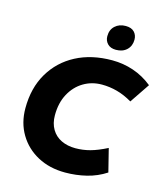

<svg xmlns="http://www.w3.org/2000/svg" viewBox="-129 -986 950 1095"><g transform="rotate(15 346.0 -438.5)"><path d="M358 10Q266 10 195.5 -28Q125 -66 85 -133Q45 -200 45 -286Q45 -406 97 -494Q149 -582 240.5 -630Q332 -678 454 -678Q519 -678 579.5 -657.5Q640 -637 692 -595L613 -478Q567 -505 522.5 -517Q478 -529 433 -529Q373 -529 324.5 -500Q276 -471 247 -417.5Q218 -364 218 -291Q218 -243 238.5 -208.5Q259 -174 295.5 -156.5Q332 -139 379 -139Q423 -139 465.5 -150.5Q508 -162 563 -190L597 -54Q545 -20 484 -5Q423 10 358 10ZM457 -741Q425 -741 407.5 -759Q390 -777 390 -804Q390 -842 414.5 -864.5Q439 -887 477 -887Q511 -887 528 -869Q545 -851 545 -824Q545 -787 521 -764Q497 -741 457 -741Z"/></g></svg>

Font: Gantari ExtraBold
Style: Italic
Weight: 800
Italic angle: -10°
Designer: Anugrah Pasau
Foundry: Lafontype
Version: Version 1.000